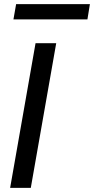

<svg xmlns="http://www.w3.org/2000/svg" viewBox="-20 -909 455 929"><path d="M29 0 152 -700H252L129 0ZM45 -815 58 -889H415L403 -815Z"/></svg>

Font: DM Sans Medium
Style: Italic
Weight: 500
Italic angle: -10°
Designer: Colophon Foundry, Jonny Pinhorn
Foundry: Colophon Foundry
Version: Version 4.004;gftools[0.9.30]